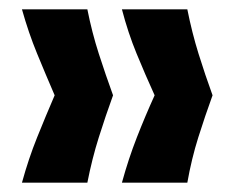

<svg xmlns="http://www.w3.org/2000/svg" viewBox="-20 -477 499 411"><path d="M381 -86H241Q255 -137 273 -183Q291 -229 311 -273Q291 -317 272.5 -362Q254 -407 241 -457H381Q391 -407 405 -362Q419 -317 435 -273Q419 -229 404.5 -183Q390 -137 381 -86ZM167 -86H27Q41 -137 59.5 -183Q78 -229 97 -273Q78 -317 59.5 -362Q41 -407 27 -457H167Q177 -407 191.5 -362Q206 -317 222 -273Q206 -229 191.5 -183Q177 -137 167 -86Z"/></svg>

Font: Bricolage Grotesque 18pt
Style: Bold
Weight: 700
Designer: Mathieu Triay
Foundry: Atelier Triay
Version: Version 1.000;gftools[0.9.30]